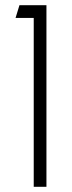

<svg xmlns="http://www.w3.org/2000/svg" viewBox="-20 -720 279 740"><path d="M110 0V-651H40L55 -700H159V0Z"/></svg>

Font: Urbanist ExtraLight
Style: Regular
Weight: 200
Designer: Corey Hu
Foundry: Corey Hu
Version: Version 1.330; ttfautohint (v1.8.4.7-5d5b)